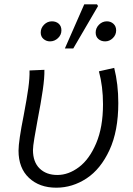

<svg xmlns="http://www.w3.org/2000/svg" viewBox="-20 -858 617 891"><path d="M66 -159Q66 -203 90 -323Q105 -402 111.5 -449.5Q118 -497 117 -531L186 -534Q187 -499 178.5 -440Q170 -381 154 -299Q146 -256 139.5 -217Q133 -178 133 -162Q133 -106 164 -76Q195 -46 246 -46Q298 -46 346.5 -82.5Q395 -119 426.5 -193.5Q458 -268 458 -374Q458 -457 439 -527L510 -543Q529 -467 529 -380Q529 -250 488 -161.5Q447 -73 381.5 -30Q316 13 241 13Q163 13 114.5 -32.5Q66 -78 66 -159ZM169 -707Q169 -728 184.5 -743.5Q200 -759 221 -759Q240 -759 252.5 -748Q265 -737 265 -717Q265 -696 249 -681Q233 -666 212 -666Q195 -666 182 -677Q169 -688 169 -707ZM424 -707Q424 -728 439.5 -743.5Q455 -759 476 -759Q494 -759 506.5 -747.5Q519 -736 519 -717Q519 -696 503.5 -681Q488 -666 468 -666Q449 -666 436.5 -677Q424 -688 424 -707ZM371 -838H430L435 -830L320 -633H281Z"/></svg>

Font: Nebula Sans Book
Style: Regular
Weight: 400
Italic angle: -9°
Designer: Paul D. Hunt for Adobe (as Source Sans)
Foundry: Nebula Entertainment & Broadcasting LLC
Version: Version 1.010